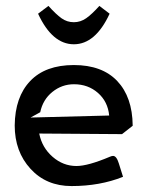

<svg xmlns="http://www.w3.org/2000/svg" viewBox="-20 -625 500 650"><path d="M351.1 -578.6Q303.2 -475.1 230 -475.1Q156.7 -475.1 108.9 -578.6L144 -605Q169.4 -576.7 188.2 -563.2Q207 -549.8 230 -549.8Q252.4 -549.8 271.7 -563.2Q291 -576.7 316.4 -605ZM29.8 -200.2Q30.8 -296.9 82.3 -350.8Q133.8 -404.8 230 -404.8Q325.7 -404.8 377 -350.6Q428.2 -296.4 429.2 -200.2V-199.2L393.1 -170.9L112.8 -172.9Q122.1 -125.5 158 -94.2Q193.8 -63 238.8 -63Q277.8 -63 351.6 -94.2Q358.4 -97.2 362.8 -97.2Q374.5 -97.2 382.3 -71.8L396.5 -26.4Q318.4 4.9 222.2 4.9Q136.7 4.9 83.3 -53.5Q29.8 -111.8 29.8 -200.2ZM116.2 -245.1 83.5 -227.1 349.6 -233.9Q345.2 -280.8 311.8 -310.3Q278.3 -339.8 230.5 -339.8Q189.5 -339.8 157.2 -313.7Q125 -287.6 116.2 -245.1Z"/></svg>

Font: Nikodecs
Style: Medium
Weight: 500
Version: Version 0.29